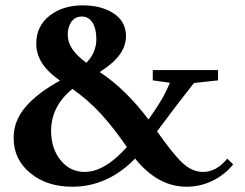

<svg xmlns="http://www.w3.org/2000/svg" viewBox="-20 -690 920 721"><path d="M251 11.2Q156.2 11.2 93.8 -40Q31.2 -91.3 31.2 -172.4Q31.2 -236.3 75.7 -288.3Q120.1 -340.3 205.1 -387.2Q156.2 -422.4 136.2 -455.8Q116.2 -489.3 116.2 -526.4Q116.2 -591.8 166 -630.9Q215.8 -669.9 290.5 -669.9Q361.3 -669.9 407.2 -639.4Q453.1 -608.9 453.1 -553.7Q453.1 -520 431.2 -487.3Q409.2 -454.6 354.5 -419.4Q451.2 -356 537.6 -241.2Q598.1 -325.7 617.7 -379.4L553.7 -388.2V-426.8H798.8V-388.2L708.5 -378.4Q647.9 -302.2 569.8 -196.8Q627.9 -113.8 664.3 -79.1Q700.7 -44.4 742.7 -44.4Q792.5 -44.4 833.5 -94.2L855.5 -72.8Q824.7 -34.2 778.6 -11.5Q732.4 11.2 680.7 11.2Q572.3 11.2 487.3 -94.7Q384.8 11.2 251 11.2ZM234.4 -561Q234.4 -530.8 251.7 -505.6Q269 -480.5 304.2 -454.1Q341.8 -492.2 341.8 -543.5Q341.8 -582 327.4 -605Q313 -627.9 287.1 -627.9Q262.2 -627.9 248.3 -608.4Q234.4 -588.9 234.4 -561ZM171.9 -198.2Q171.9 -132.3 207.5 -88.4Q243.2 -44.4 297.9 -44.4Q373 -44.4 456.5 -137.7Q406.2 -210.9 358.2 -263.2Q310.1 -315.4 252 -356Q171.9 -291.5 171.9 -198.2Z"/></svg>

Font: Elstob 14pt
Style: Bold
Weight: 700
Designer: Peter S. Baker
Version: Version 1.015